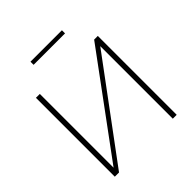

<svg xmlns="http://www.w3.org/2000/svg" viewBox="-235 -1059 1222 1222"><g transform="rotate(-45 375.5 -448.5)"><path d="M235 -869V-897H518V-869ZM97 0V-710H132V-46L621 -710H654V0H619V-653L135 0Z"/></g></svg>

Font: Raleway-v4020 ExtraLight
Style: Regular
Weight: 275
Designer: Matt McInerney, Pablo Impallari, Rodrigo Fuenzalida
Foundry: Matt McInerney, Pablo Impallari, Rodrigo Fuenzalida
Version: Version 4.020;PS 004.020;hotconv 1.0.88;makeotf.lib2.5.64775